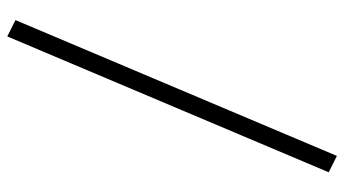

<svg xmlns="http://www.w3.org/2000/svg" viewBox="-234 -644 967 540"><g transform="rotate(-90 250.0 -373.5)"><path d="M464 -814 82 90 36 67 418 -837Z"/></g></svg>

Font: Kaisei HarunoUmi
Style: Bold
Weight: 700
Designer: Font-Kai, 金井和夫
Foundry: KAZUO KANAI
Version: Version 5.003